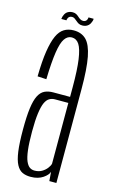

<svg xmlns="http://www.w3.org/2000/svg" viewBox="-108 -717 454 764"><g transform="rotate(15 119.0 -335.0)"><path d="M100 3Q116.5 3 129 -0.8Q141.5 -4.5 150.8 -10.8Q160 -17 166 -23.8Q172 -30.5 174 -37.5L177 0H206V-385.5Q206 -470.5 196.8 -518Q187.5 -565.5 168 -585Q148.5 -604.5 116 -604.5Q93.5 -604.5 76.8 -594.2Q60 -584 49 -560Q38 -536 31.5 -494.8Q25 -453.5 24 -390.5L60.5 -388.5Q62.5 -460 68.8 -500.8Q75 -541.5 86.8 -558.5Q98.5 -575.5 116 -575.5Q135 -575.5 146.5 -557.8Q158 -540 164 -498.5Q170 -457 170 -385.5V-345H101Q80.5 -345 65.5 -337.8Q50.5 -330.5 41 -311.8Q31.5 -293 27 -259.2Q22.5 -225.5 22.5 -171.5Q22.5 -116 27.2 -81.5Q32 -47 41.8 -28.8Q51.5 -10.5 65.8 -3.8Q80 3 100 3ZM108.5 -25Q97.5 -25 88.8 -31Q80 -37 73.2 -52.5Q66.5 -68 63 -97Q59.5 -126 59.5 -173Q59.5 -219 63.5 -248.2Q67.5 -277.5 74.5 -292.8Q81.5 -308 91.8 -314Q102 -320 114.5 -320H169.5V-69.5Q167.5 -61 159.5 -50.5Q151.5 -40 138.8 -32.5Q126 -25 108.5 -25ZM143 -632Q151.5 -632 157.5 -634.5Q163.5 -637 167.8 -641Q172 -645 174.5 -649.8Q177 -654.5 178.8 -660Q180.5 -665.5 180 -669.5H159Q159 -665.5 157.2 -660.8Q155.5 -656 151.2 -653.2Q147 -650.5 141.5 -650.5Q135 -650.5 129.5 -653.8Q124 -657 119 -661.8Q114 -666.5 108 -669.8Q102 -673 93.5 -673Q86 -673 79.8 -670.8Q73.5 -668.5 69.2 -664.8Q65 -661 62.2 -656Q59.5 -651 58 -646Q56.5 -641 56 -635.5H77Q77.5 -640 79.5 -644.8Q81.5 -649.5 85.8 -652Q90 -654.5 96 -654.5Q101.5 -654.5 106.5 -651.2Q111.5 -648 116.8 -643.2Q122 -638.5 128 -635.2Q134 -632 143 -632Z"/></g></svg>

Font: Anybody ExtraCondensed ExtraLight
Style: Regular
Weight: 250
Width: 2
Version: Version 1.113;gftools[0.9.25]